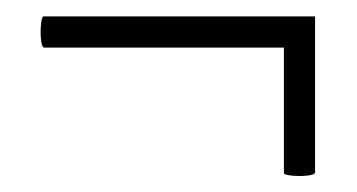

<svg xmlns="http://www.w3.org/2000/svg" viewBox="-20 -287 435 234"><path d="M364 -77Q364 -74 354.5 -73Q345 -72 335.5 -73Q326 -74 326 -76V-267H364ZM34 -229Q31 -229 30 -238.5Q29 -248 30 -257.5Q31 -267 33 -267H364V-229Z"/></svg>

Font: Cormorant Garamond Light
Style: Regular
Weight: 300
Designer: Christian Thalmann (Catharsis Fonts)
Foundry: Catharsis Fonts
Version: Version 4.001